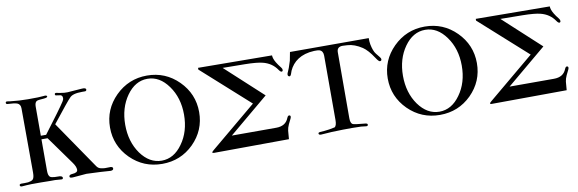

<svg xmlns="http://www.w3.org/2000/svg" viewBox="-53 -1184 4939 1640"><g transform="rotate(-10 2416.5 -364.0)"><path d="M829 -17C829 -28 818 -33 796 -31C772 -29 749 -30 727 -35C711 -38 698 -47 689 -61L407 -473C503 -595 558 -662 572 -675C589 -696 626 -706 682 -706H708C715 -707 719 -711 720 -718C720 -730 708 -736 680 -733C621 -728 581 -725 558 -724C541 -723 521 -725 498 -729C475 -734 463 -736 460 -736C452 -736 448 -732 448 -725C448 -720 451 -716 456 -715L496 -709C507 -705 512 -696 512 -682C512 -672 508 -662 501 -652C478 -616 416 -531 315 -398H269V-650C269 -672 274 -687 284 -695C289 -699 299 -702 314 -703L349 -706C370 -708 381 -712 381 -719C380 -728 370 -731 350 -728C330 -725 286 -724 217 -724C165 -724 114 -727 63 -733L36 -737C27 -737 23 -734 23 -727C22 -718 28 -714 40 -714C75 -713 101 -709 118 -704C137 -697 147 -681 147 -658L149 -100C149 -69 144 -48 133 -39C124 -32 110 -28 93 -25C69 -24 49 -23 33 -24C23 -23 18 -20 18 -13C17 -4 25 1 37 0C91 -5 146 -6 201 -5C267 -4 308 -3 323 -4C344 -3 362 -1 377 0C387 1 392 -3 392 -12C392 -21 384 -27 367 -29C353 -29 339 -29 325 -30C307 -31 294 -34 286 -39C275 -47 269 -65 269 -93V-367H322L497 -123C515 -98 524 -77 524 -58C524 -41 509 -32 478 -30C459 -29 449 -23 449 -12C449 -3 457 1 477 0L596 -10C686 -7 756 -3 806 1C822 0 830 -6 829 -17Z M1250 19C1357 19 1448 -18 1523 -92C1598 -167 1636 -257 1636 -363C1636 -468 1598 -559 1523 -634C1448 -709 1357 -747 1250 -747C1143 -747 1052 -709 976 -634C901 -559 863 -469 863 -364C863 -258 901 -168 976 -93C1052 -18 1143 19 1250 19ZM995 -364C995 -462 1020 -546 1069 -615C1118 -684 1178 -719 1249 -719C1320 -719 1380 -684 1430 -614C1480 -545 1505 -461 1505 -364C1505 -266 1480 -182 1430 -113C1381 -44 1321 -9 1250 -9C1179 -9 1119 -44 1069 -113C1020 -182 995 -266 995 -364Z M2395 -581C2399 -583 2401 -587 2401 -593C2401 -600 2398 -608 2392 -615C2377 -634 2364 -651 2355 -667C2340 -692 2333 -714 2333 -731L1692 -736V-721L2101 -354L1702 -21C1692 -13 1687 -7 1687 -3C1687 1 1691 3 1700 3L2351 -1C2354 -31 2356 -55 2357 -74C2359 -90 2364 -108 2373 -127L2395 -172C2402 -187 2401 -197 2392 -200C2383 -203 2375 -197 2369 -182C2352 -138 2316 -116 2261 -116H1876L2220 -404L1899 -699L2091 -697C2162 -696 2213 -691 2244 -683C2297 -670 2338 -642 2367 -599C2378 -583 2387 -577 2395 -581Z M3232 -522C3242 -522 3247 -527 3247 -537C3247 -542 3244 -549 3237 -557C3222 -576 3212 -587 3209 -592C3195 -609 3184 -638 3176 -678C3173 -694 3172 -712 3172 -733H2489C2482 -692 2477 -667 2475 -660C2460 -611 2449 -582 2444 -573C2438 -562 2435 -553 2435 -546C2435 -537 2439 -531 2448 -529C2455 -528 2460 -533 2465 -546L2475 -574C2508 -647 2577 -701 2693 -706C2715 -707 2731 -706 2740 -703C2761 -696 2771 -678 2771 -651V-93C2771 -62 2765 -42 2754 -33C2719 -25 2688 -20 2661 -18C2629 -15 2609 -18 2608 -5C2608 4 2616 9 2629 8C2688 3 2751 0 2818 -1C2873 -2 2925 -2 2976 0L3020 5C3031 6 3036 2 3036 -8C3036 -15 3027 -19 3010 -20C2950 -25 2916 -30 2908 -35C2896 -42 2890 -60 2890 -88L2891 -662C2892 -692 2908 -707 2941 -707C2946 -707 2953 -707 2961 -706C2972 -705 2978 -705 2981 -705C3022 -703 3065 -687 3109 -658C3137 -639 3167 -606 3199 -557C3214 -534 3225 -522 3232 -522Z M3659 19C3766 19 3857 -18 3932 -92C4007 -167 4045 -257 4045 -363C4045 -468 4007 -559 3932 -634C3857 -709 3766 -747 3659 -747C3552 -747 3461 -709 3385 -634C3310 -559 3272 -469 3272 -364C3272 -258 3310 -168 3385 -93C3461 -18 3552 19 3659 19ZM3404 -364C3404 -462 3429 -546 3478 -615C3527 -684 3587 -719 3658 -719C3729 -719 3789 -684 3839 -614C3889 -545 3914 -461 3914 -364C3914 -266 3889 -182 3839 -113C3790 -44 3730 -9 3659 -9C3588 -9 3528 -44 3478 -113C3429 -182 3404 -266 3404 -364Z M4804 -581C4808 -583 4810 -587 4810 -593C4810 -600 4807 -608 4801 -615C4786 -634 4773 -651 4764 -667C4749 -692 4742 -714 4742 -731L4101 -736V-721L4510 -354L4111 -21C4101 -13 4096 -7 4096 -3C4096 1 4100 3 4109 3L4760 -1C4763 -31 4765 -55 4766 -74C4768 -90 4773 -108 4782 -127L4804 -172C4811 -187 4810 -197 4801 -200C4792 -203 4784 -197 4778 -182C4761 -138 4725 -116 4670 -116H4285L4629 -404L4308 -699L4500 -697C4571 -696 4622 -691 4653 -683C4706 -670 4747 -642 4776 -599C4787 -583 4796 -577 4804 -581Z"/></g></svg>

Font: GFS Fleischman
Style: Regular
Weight: 400
Designer: George Matthiopoulos
Foundry: George Matthiopoulos
Version: Version 1.0